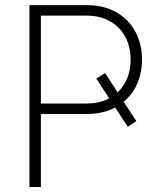

<svg xmlns="http://www.w3.org/2000/svg" viewBox="-20 -748 648 768"><path d="M400.4 -455.6 525.4 -263.2 491.2 -240.7 365.2 -433.6ZM97.7 0V-727.5H326.7Q395 -727.5 444.6 -699.5Q494.1 -671.4 521 -622.1Q547.9 -572.8 547.9 -509.8Q547.9 -446.3 521 -397.2Q494.1 -348.1 444.6 -320.1Q395 -292 326.7 -292H128.4V-334H325.7Q380.4 -334 419.9 -356.4Q459.5 -378.9 481 -418.5Q502.4 -458 502.4 -509.8Q502.4 -561 481 -600.8Q459.5 -640.6 419.9 -663.1Q380.4 -685.5 325.2 -685.5H143.6V0Z"/></svg>

Font: Inter 17pt ExtraLight
Style: Regular
Weight: 250
Version: Version 4.001;git-66647c0bb